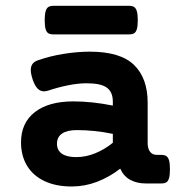

<svg xmlns="http://www.w3.org/2000/svg" viewBox="-20 -643 640 673"><path d="M497.6 -282.7V-141.6Q497.6 -122.1 505.9 -111.1Q514.2 -100.1 529.8 -100.1H544.9Q556.6 -100.1 563 -95.9Q569.3 -91.8 572.5 -81.1Q575.7 -70.3 575.7 -49.8Q575.7 -29.3 572.5 -18.6Q569.3 -7.8 563 -3.9Q556.6 0 544.9 0H490.2Q460 0 436.8 -12.5Q413.6 -24.9 401.4 -51.8Q362.8 -22 319.8 -5.6Q276.9 10.7 231.4 10.7Q176.3 10.7 136.2 -8.1Q96.2 -26.9 75 -61.8Q53.7 -96.7 53.7 -144Q53.7 -212.4 102.1 -250Q150.4 -287.6 237.3 -287.6Q302.2 -287.6 375.5 -272.9V-287.1Q375.5 -319.8 355 -335.4Q334.5 -351.1 282.7 -351.1Q253.9 -351.1 218.5 -344Q183.1 -336.9 148.4 -325.2Q140.1 -322.8 134.3 -322.8Q122.1 -322.8 112.5 -331.8Q103 -340.8 95.2 -362.3Q87.9 -383.8 87.9 -397.5Q87.9 -422.4 110.4 -430.7Q153.8 -446.3 202.6 -454.1Q251.5 -461.9 294.4 -461.9Q401.9 -461.9 449.7 -415.5Q497.6 -369.1 497.6 -282.7ZM179.7 -139.2Q179.7 -116.2 197 -104.2Q214.4 -92.3 247.1 -92.3Q280.8 -92.3 313.7 -105.7Q346.7 -119.1 375.5 -142.6V-173.8Q311 -187 249.5 -187Q215.3 -187 197.5 -174.8Q179.7 -162.6 179.7 -139.2ZM462.9 -572.3Q462.9 -551.8 459.7 -541Q456.5 -530.3 450.2 -526.4Q443.8 -522.5 432.1 -522.5H167.5Q155.8 -522.5 149.4 -526.4Q143.1 -530.3 139.9 -541Q136.7 -551.8 136.7 -572.3Q136.7 -592.8 139.9 -603.5Q143.1 -614.3 149.4 -618.4Q155.8 -622.6 167.5 -622.6H432.1Q443.8 -622.6 450.2 -618.4Q456.5 -614.3 459.7 -603.5Q462.9 -592.8 462.9 -572.3Z"/></svg>

Font: Courier Prime
Style: Bold
Weight: 700
Designer: Alan Dague-Greene, Quote-Unquote Apps
Foundry: Quote-Unquote Apps
Version: Version 3.018